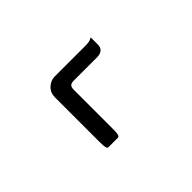

<svg xmlns="http://www.w3.org/2000/svg" viewBox="-72 -809 1144 1144"><g transform="rotate(-45 500.0 -237.0)"><path d="M321.3 -405.3Q321.3 -443.4 348.1 -468.3Q374.5 -493.2 409.2 -493.2H666Q698.2 -493.2 711.9 -500L724.6 -506.3V-444.3Q724.6 -422.9 711.9 -410.2Q697.3 -395.5 666 -395.5H469.7Q450.2 -395.5 441.4 -386.7Q432.6 -377.9 432.6 -358.4V-30.3Q432.6 -3.9 431.2 6.1Q429.7 16.1 428.7 19.5Q424.8 31.2 416 31.2H337.9Q333 31.2 330.1 28.3Q327.1 25.4 326.2 22Q321.3 8.3 321.3 -30.3Z"/></g></svg>

Font: YuPearl-SemiBold
Style: SemiBold
Weight: 600
Designer: Max Yao
Foundry: Max-Everyday
Version: Version 1.011; ttfautohint (v1.8.3)